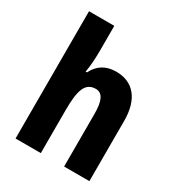

<svg xmlns="http://www.w3.org/2000/svg" viewBox="-180 -877 920 993"><g transform="rotate(30 280.5 -380.0)"><path d="M212 -611V-760H61V0H212V-256C212 -373 229 -430 293 -430C333 -430 351 -392 351 -315V0H502V-360C502 -491 441 -560 340 -560C280 -560 236 -534 210 -481H202C208 -513 212 -563 212 -611Z"/></g></svg>

Font: Noto Sans Sinhala UI Condensed ExtraBold
Style: Regular
Weight: 800
Width: 3
Designer: Jelle Bosma - Monotype Design Team
Foundry: Monotype Imaging Inc.
Version: Version 2.006